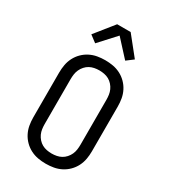

<svg xmlns="http://www.w3.org/2000/svg" viewBox="-233 -1087 1066 1207"><g transform="rotate(30 300.0 -484.0)"><path d="M300 8Q271 8 243 3Q215 -2 189.5 -15Q164 -28 143.5 -48.5Q123 -69 110 -94.5Q97 -120 92 -148Q87 -176 87 -205V-530Q87 -559 92 -587Q97 -615 110 -640.5Q123 -666 143.5 -686.5Q164 -707 189.5 -720Q215 -733 243 -738Q271 -743 300 -743Q329 -743 357 -738Q385 -733 410.5 -720Q436 -707 456.5 -686.5Q477 -666 490 -640.5Q503 -615 508 -587Q513 -559 513 -530V-205Q513 -176 508 -148Q503 -120 490 -94.5Q477 -69 456.5 -48.5Q436 -28 410.5 -15Q385 -2 357 3Q329 8 300 8ZM300 -66Q318 -66 336 -69.5Q354 -73 369.5 -81.5Q385 -90 397.5 -104Q410 -118 417.5 -134.5Q425 -151 427.5 -169Q430 -187 430 -205V-530Q430 -548 427.5 -566Q425 -584 417.5 -600.5Q410 -617 397.5 -631Q385 -645 369.5 -653.5Q354 -662 336 -665.5Q318 -669 300 -669Q282 -669 264 -665.5Q246 -662 230.5 -653.5Q215 -645 202.5 -631Q190 -617 182.5 -600.5Q175 -584 172.5 -566Q170 -548 170 -530V-205Q170 -187 172.5 -169Q175 -151 182.5 -134.5Q190 -118 202.5 -104Q215 -90 230.5 -81.5Q246 -73 264 -69.5Q282 -66 300 -66ZM191 -803 142 -840 251 -976H349L458 -840L409 -803L300 -922Z"/></g></svg>

Font: Iosevka HT Extended
Style: Regular
Weight: 400
Width: 7
Monospace: yes
Designer: Belleve Invis
Foundry: Belleve Invis
Version: Version 32.3.0; ttfautohint (v1.8.4)